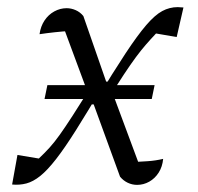

<svg xmlns="http://www.w3.org/2000/svg" viewBox="-20 -513 557 539"><path d="M14 5 29 -78 89 -68Q106 -84 119.5 -99Q133 -114 148 -135Q163 -156 184 -188.5Q205 -221 237 -272H269Q225 -198 193.5 -148Q162 -98 137.5 -66.5Q113 -35 93 -19Q73 -3 54 2Q35 7 14 5ZM365 6Q351 6 338.5 0Q326 -6 317 -17L243 -220H229L254 -268H290L380 -26L353 -58Q373 -59 395 -60.5Q417 -62 438 -67Q436 -45 425.5 -28.5Q415 -12 399 -3Q383 6 365 6ZM105 -235 113 -274H414L406 -235ZM233 -235 150 -459 177 -426Q157 -425 134 -422.5Q111 -420 91 -417Q94 -439 105 -455.5Q116 -472 132.5 -481Q149 -490 167 -490Q180 -490 192.5 -484.5Q205 -479 214 -468L278 -284H292L267 -235ZM249 -230Q298 -311 332 -362.5Q366 -414 390.5 -442.5Q415 -471 435.5 -482Q456 -493 479 -493Q482 -493 486.5 -492.5Q491 -492 495 -492L476 -409L418 -419Q402 -402 389 -387Q376 -372 361.5 -352.5Q347 -333 327.5 -303.5Q308 -274 280 -230Z"/></svg>

Font: Piazzolla 8pt ExtraLight
Style: Italic
Weight: 250
Italic angle: -11.3°
Designer: Juan Pablo del Peral
Foundry: Huerta Tipografica
Version: Version 2.001